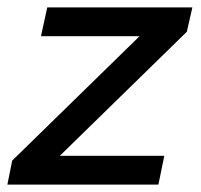

<svg xmlns="http://www.w3.org/2000/svg" viewBox="-25 -500 544 520"><path d="M8 -65 353 -402H86L103 -480H496L481 -414L137 -78H420L404 0H-5Z"/></svg>

Font: Prompt
Style: Italic
Weight: 400
Italic angle: -12°
Designer: Katatrad Team
Foundry: CadsonDemak
Version: Version 1.001